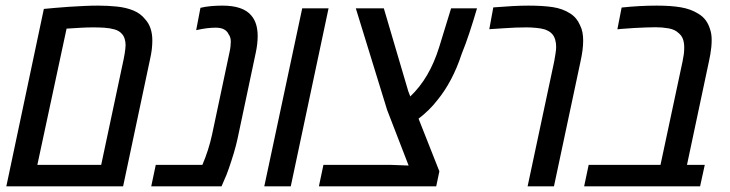

<svg xmlns="http://www.w3.org/2000/svg" viewBox="-20 -660 2584 680"><path d="M2.4 0 135.3 -628.4Q151.9 -629.9 175.3 -632.1Q198.7 -634.3 225.3 -636Q252 -637.7 278.1 -638.9Q304.2 -640.1 326.7 -640.1Q362.3 -640.1 394.5 -636.7Q426.8 -633.3 452.4 -622.8Q478 -612.3 494.1 -591.8Q506.8 -578.1 513.2 -559.1Q519.5 -540 519.5 -517.1Q519.5 -502 517.6 -484.9Q515.6 -467.8 510.7 -446.8L416 0ZM112.3 -76.2H338.4L418 -450.7Q419.9 -459.5 421.4 -469Q422.9 -478.5 423.8 -486.3Q424.8 -494.1 424.8 -500.5Q424.8 -511.7 421.6 -522.2Q418.5 -532.7 412.1 -539.6Q402.8 -550.8 386.2 -555.7Q369.6 -560.5 349.6 -561.8Q329.6 -563 310.1 -563Q290.5 -563 267.8 -561.8Q245.1 -560.5 215.8 -558.6Z M515.6 0 531.7 -76.2H696.8Q707.5 -101.1 716.3 -128.4Q725.1 -155.8 731 -183.1L793 -475.6Q795.4 -486.3 796.4 -496.1Q797.4 -505.9 797.4 -512.7Q797.4 -521 795.4 -527.3Q793.5 -533.7 789.6 -538.6Q785.2 -549.3 773.9 -555.7Q762.7 -562 744.1 -562Q730.5 -562 713.6 -560.1Q696.8 -558.1 674.8 -553.2L689.9 -632.3Q708 -636.7 728.3 -638.4Q748.5 -640.1 767.6 -640.1Q804.7 -640.1 830.1 -631.3Q855.5 -622.6 870.1 -605Q881.8 -591.3 887.2 -573Q892.6 -554.7 892.6 -532.2Q892.6 -519 890.9 -503.9Q889.2 -488.8 885.7 -472.7L821.8 -170.9Q816.4 -145.5 807.9 -117.2Q799.3 -88.9 790.5 -63.5Q781.7 -38.1 774.4 -22.9L764.6 0Z M916 0 1050.3 -630.4H1143.6L1009.8 0Z M1109.4 0 1125.5 -76.2H1359.9Q1376.5 -75.7 1393.6 -75Q1410.6 -74.2 1427.2 -73.7L1351.1 -270.5L1240.2 -630.4H1339.4L1425.8 -337.4Q1427.7 -333 1429.4 -327.9Q1431.2 -322.8 1433.1 -318.4Q1467.8 -351.6 1492.9 -394.5Q1518.1 -437.5 1535.6 -493.7L1577.6 -630.4H1669.4Q1655.8 -584 1642.8 -544.7Q1629.9 -505.4 1615.2 -469.2Q1598.6 -418.9 1577.1 -378.4Q1555.7 -337.9 1529.3 -305.7Q1514.6 -286.6 1497.8 -270.3Q1481 -253.9 1462.4 -239.7L1536.1 -53.2L1524.9 0Z M1848.6 0 1942.9 -442.9Q1945.3 -456.5 1947.5 -470.5Q1949.7 -484.4 1949.7 -494.1Q1949.7 -507.8 1946.3 -519.5Q1942.9 -531.2 1936 -539.1Q1931.6 -544.4 1924.8 -548.6Q1918 -552.7 1909.7 -555.7Q1897 -559.6 1878.7 -561.3Q1860.4 -563 1844.7 -563Q1826.2 -563 1805.7 -562.3Q1785.2 -561.5 1762 -559.8Q1738.8 -558.1 1712.9 -556.6L1727.1 -633.8Q1763.7 -636.7 1794.2 -638.4Q1824.7 -640.1 1851.6 -640.1Q1902.3 -640.1 1937.7 -634.8Q1973.1 -629.4 1999.5 -612.3Q2011.7 -604.5 2020.3 -594Q2028.8 -583.5 2034.2 -570.8Q2040.5 -558.6 2043 -544.7Q2045.4 -530.8 2045.4 -516.1Q2045.4 -500.5 2043 -481.4Q2040.5 -462.4 2035.6 -440.4L1941.9 0Z M2048.8 0 2064.9 -76.2H2319.3L2397.5 -442.9Q2400.4 -456.5 2401.9 -468.3Q2403.3 -480 2403.3 -491.2Q2403.3 -509.3 2398.7 -521.7Q2394 -534.2 2383.8 -542.5Q2370.6 -555.7 2347.7 -559.6Q2324.7 -563.5 2302.2 -563.5Q2285.6 -563.5 2266.4 -562.7Q2247.1 -562 2225.6 -560.8Q2204.1 -559.6 2180.2 -557.6L2166.5 -556.2L2181.6 -633.3Q2213.4 -636.7 2244.4 -638.4Q2275.4 -640.1 2306.2 -640.1Q2356.9 -640.1 2391.8 -634Q2426.8 -627.9 2452.6 -611.8Q2469.2 -602.1 2479.2 -588.4Q2489.3 -574.7 2494.6 -557.1Q2497.6 -548.3 2499 -539.3Q2500.5 -530.3 2500.5 -518.1Q2500.5 -506.3 2499.3 -493.7Q2498 -481 2495.8 -467.8Q2493.7 -454.6 2490.7 -441.9L2413.1 -76.2H2476.1L2459.5 0Z"/></svg>

Font: Open Sans SemiCondensed Medium
Style: Italic
Weight: 500
Width: 4
Italic angle: -12°
Designer: Monotype Design Team
Foundry: Monotype Imaging Inc.
Version: Version 3.000